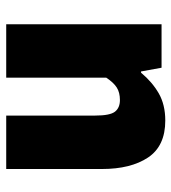

<svg xmlns="http://www.w3.org/2000/svg" viewBox="13 -553 552 618"><g transform="rotate(-90 289.0 -244.0)"><path d="M210 12Q128 12 91 -43.5Q54 -99 54 -192V-500H226V-214Q226 -166 238.5 -150Q251 -134 276 -134Q300 -134 316 -144Q332 -154 348 -178V-500H520V0H380L368 -66H364Q334 -30 297.5 -9Q261 12 210 12Z"/></g></svg>

Font: Mada Black
Style: Regular
Weight: 900
Designer: Khaled Hosny
Version: Version 1.5